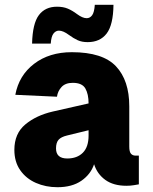

<svg xmlns="http://www.w3.org/2000/svg" viewBox="-20 -770 640 802"><path d="M220 12Q171 12 130 -6Q89 -24 64.5 -59Q40 -94 40 -144Q40 -212 85.5 -250Q131 -288 200 -304L350 -338Q350 -377 336.5 -400.5Q323 -424 284 -424Q253 -424 237 -406.5Q221 -389 218 -366L44 -374Q59 -455 122.5 -503.5Q186 -552 280 -552Q409 -552 464.5 -493Q520 -434 520 -326V-158Q520 -136 527 -128Q534 -120 546 -120H560V0Q554 1 539.5 3.5Q525 6 508 6Q454 6 420 -18.5Q386 -43 373 -84Q359 -42 320 -15Q281 12 220 12ZM261 -108Q302 -108 326 -132Q350 -156 350 -204V-226L260 -204Q235 -198 224.5 -186Q214 -174 214 -150Q214 -108 261 -108ZM346 -594Q322 -594 304.5 -602Q287 -610 268 -624Q244 -642 226 -642Q213 -642 203.5 -630Q194 -618 192 -588H114Q116 -672 142.5 -707Q169 -742 218 -742Q244 -742 263 -734Q282 -726 302 -711Q325 -694 342 -694Q356 -694 365 -706.5Q374 -719 376 -750H454Q453 -666 425.5 -630Q398 -594 346 -594Z"/></svg>

Font: Geist Mono UltraBlack
Style: Regular
Weight: 900
Monospace: yes
Designer: Basement.studio, Andrés Briganti, Mateo Zaragoza
Foundry: Basement.studio, Vercel, Andrés Briganti, Guido Ferreyra, Mateo Zaragoza
Version: Version 1.400; ttfautohint (v1.8.4.7-5d5b)